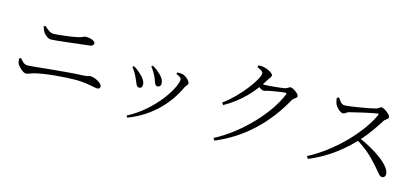

<svg xmlns="http://www.w3.org/2000/svg" viewBox="-63 -1293 4077 1864"><g transform="rotate(15 1975.0 -360.5)"><path d="M190.9 -109.1C214.6 -109.1 231.6 -122.5 269 -132C371.8 -158.5 566.1 -175.1 674.1 -175.1C793.4 -175.1 870.5 -148.4 896 -148.4C915 -148.4 925.9 -157.2 925.9 -174.4C925.9 -208.9 846.9 -247 806.1 -247C793.6 -247 781.2 -237.6 737.8 -235.3C538.1 -228 232.1 -188.9 187.9 -188.9C153.1 -188.9 130.5 -214.2 109.6 -241.4L90.3 -233.8C92.6 -207.5 95.6 -192.5 102.9 -178.8C114.5 -157 161.1 -109.1 190.9 -109.1ZM340.3 -491C376.5 -491 561.7 -513.5 726 -533C748.2 -535.8 759.1 -548 759.1 -564.1C759.1 -589.7 703.6 -605.1 667 -605.1C643.2 -605.1 637.3 -590.7 579.5 -578.8C517.2 -566.5 393.7 -551.1 351.4 -551.1C321.4 -551.1 295.7 -568 257.5 -605.6L240.2 -596C248.3 -570.8 255.2 -555.8 265.1 -539.5C281.9 -517.1 312.1 -491 340.3 -491Z M1242.5 31.9 1254.2 49.7C1495.1 -42.2 1640.1 -215 1713.5 -376.8C1724.7 -399.8 1742.1 -407.8 1742.1 -424.3C1742.1 -449.2 1694.3 -492.7 1657.4 -498.6C1641 -501.6 1623.5 -499.7 1609.9 -499.5L1605.1 -483.9C1643.5 -468.1 1658.4 -455.7 1658.4 -440.4C1658.4 -364.3 1507.1 -105.9 1242.5 31.9ZM1288.8 -261.4C1309.5 -261.4 1319.7 -276.3 1319.7 -296.7C1319.7 -328.6 1297.8 -364.4 1257.3 -398.9C1240.1 -414.8 1213.9 -436.3 1187.4 -450.4L1174.6 -438.6C1194.2 -415.4 1212.2 -387.4 1227.9 -354C1255.6 -300.4 1257 -261.4 1288.8 -261.4ZM1457.4 -319.1C1475.6 -319.1 1490.4 -330.8 1490.4 -353.4C1490.4 -389.1 1468.6 -421.6 1437.1 -448.9C1415 -470.2 1392.2 -485.8 1362.5 -501.7L1350.6 -491.3C1371.1 -467.6 1389.4 -435.9 1402.8 -409.3C1427 -360.3 1426.9 -319.1 1457.4 -319.1Z M2113.8 23.6 2128.7 46.1C2410.8 -70.9 2613.8 -277.4 2751 -525.9C2765.3 -551.6 2797.8 -558.1 2797.8 -577.6C2797.8 -604.3 2735.1 -645.3 2711 -645.3C2693.9 -645.3 2687.4 -627.6 2659.5 -622.4C2632.5 -616.9 2509.4 -602.8 2461.1 -602.8C2448.5 -602.8 2434.5 -604.4 2413.9 -607.4L2398.6 -582.8C2422.1 -564.1 2444.8 -545.4 2460.2 -545.4C2474.3 -545.4 2494.6 -553 2515.6 -557.8C2551.7 -565.5 2654.3 -581.5 2676.1 -581.5C2685.1 -581.5 2688.8 -577.8 2684.3 -566C2606.2 -368.4 2371.3 -109.7 2113.8 23.6ZM2105.7 -330.2 2121.5 -309.2C2270.1 -390.7 2391.5 -514 2475.9 -658C2491.4 -683.5 2505.1 -692.6 2505.1 -710C2505.1 -728.2 2452.5 -758 2413.3 -766.7C2390.6 -771.5 2371 -771.2 2353.4 -770.5L2347.6 -751.6C2382.6 -737.4 2409.3 -721.4 2409.3 -703.8C2409.3 -646.1 2261.8 -441.8 2105.7 -330.2Z M3035.8 -41.5 3050.6 -17.2C3251.2 -97.1 3397 -227.1 3489.4 -326.8C3567.1 -410.2 3630.4 -508.2 3665.4 -563.5C3678 -584.1 3708.5 -592 3708.5 -611.6C3708.5 -633.8 3643.2 -685.9 3613.2 -685.9C3598.6 -685.9 3586.5 -666.7 3565.9 -661.5C3510.8 -646.7 3313.6 -611.6 3258.7 -611.6C3225.5 -611.6 3207 -647.6 3190.4 -671.5L3169.3 -663.1C3171.1 -635.4 3177.4 -613.9 3182.8 -601.5C3194.8 -576.1 3234.7 -532.8 3263.8 -532.8C3287.7 -532.8 3291.7 -551.1 3323.3 -559.4C3377.6 -572.8 3517 -606.5 3588.4 -617.6C3599.4 -619.2 3605.4 -616.5 3600.2 -603.7C3507 -399.3 3271 -163.5 3035.8 -41.5ZM3790.5 -33.2C3813.2 -33.2 3824 -50.1 3824 -69.5C3824 -157.2 3645.2 -274.5 3476.8 -346.8L3457.3 -323.3C3556.4 -266.8 3624.6 -204.7 3695.8 -124.6C3749 -65.3 3763.4 -33.2 3790.5 -33.2Z"/></g></svg>

Font: Source Han Serif CN VF
Style: Regular
Weight: 250
Designer: Ryoko NISHIZUKA 西塚涼子 (kana & ideographs); Frank Grießhammer (Latin, Greek & Cyrillic); Wenlong ZHANG 张文龙 (bopomofo); San
Foundry: Adobe
Version: Version 2.002;hotconv 1.1.0;makeotfexe 2.6.0